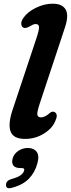

<svg xmlns="http://www.w3.org/2000/svg" viewBox="-20 -739 383 1038"><path d="M332 -593 193.5 -175Q179.5 -132 182 -118.2Q184.5 -104.5 202 -104.5Q214 -104.5 227.2 -112Q240.5 -119.5 251.5 -130Q265 -139.5 277 -132Q295.5 -119.5 279 -85Q263.5 -45.5 217.5 -16.8Q171.5 12 115.5 12Q52.5 12 37.5 -27.8Q22.5 -67.5 47 -142L176.5 -531Q192 -577.5 191 -593.2Q190 -609 173 -609Q165.5 -609 157.5 -605.5Q149.5 -602 139 -595.5Q116.5 -583 104.5 -590.5Q96 -596 95 -609.8Q94 -623.5 105 -640Q127 -673.5 172.8 -696.2Q218.5 -719 265 -719Q316 -719 334.5 -688.2Q353 -657.5 332 -593ZM89 169.5Q62.5 169.5 52.2 155.5Q42 141.5 48 119Q55 93 78.5 77Q102 61 130 61Q162.5 61 178 81.2Q193.5 101.5 182.5 143Q169.5 192.5 136.5 226.8Q103.5 261 43.5 276.5Q12 285 12.5 260Q13 237 42 229Q78 219 92.5 207.5Q107 196 110.5 183Q114 169.5 98 169.5Z"/></svg>

Font: Fraunces 9pt S100 SemiBold
Style: Italic
Weight: 600
Italic angle: -16°
Version: Version 1.000; ttfautohint (v1.8.3)